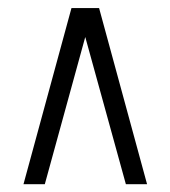

<svg xmlns="http://www.w3.org/2000/svg" viewBox="-20 -727 425 479"><path d="M38.6 -267.5 158.3 -706.9H227.2L346.9 -267.5H294L192.7 -634.7L91.8 -267.5Z"/></svg>

Font: Georama ExtraCondensed Thin
Style: Regular
Weight: 100
Width: 2
Designer: Jean-Baptiste Levee
Foundry: Production Type
Version: Version 1.001